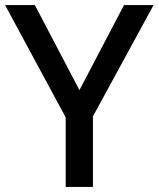

<svg xmlns="http://www.w3.org/2000/svg" viewBox="-20 -734 623 754"><path d="M292 -380 117 -714H0L238 -273V0H345V-277L583 -714H467Z"/></svg>

Font: Noto Sans Arabic UI Md
Style: Regular
Weight: 500
Designer: Monotype Design Team, Nadine Chahine and Nizar Qandah
Foundry: Monotype Imaging Inc.
Version: Version 2.010